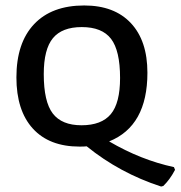

<svg xmlns="http://www.w3.org/2000/svg" viewBox="-20 -528 660 702"><path d="M616 83 620 93Q601 129 577 152L569 154Q418 105 297 7Q288 8 271 8Q160 8 100 -58Q40 -124 40 -245Q40 -371 104.5 -439.5Q169 -508 288 -508Q398 -508 458.5 -443.5Q519 -379 519 -262Q519 -67 379 -11Q495 57 616 83ZM140 -257Q140 -156 173 -113Q206 -70 278 -70Q351 -70 385 -110.5Q419 -151 419 -243Q419 -343 386 -386Q353 -429 279 -429Q207 -429 173.5 -388.5Q140 -348 140 -257Z"/></svg>

Font: Alegreya Sans SC Medium
Style: Regular
Weight: 500
Designer: Juan Pablo del Peral
Foundry: Huerta Tipografica
Version: Version 2.001;PS 002.001;hotconv 1.0.88;makeotf.lib2.5.64775